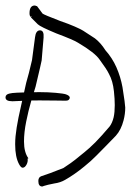

<svg xmlns="http://www.w3.org/2000/svg" viewBox="-25 -650 488 696"><path d="M128 26Q114 26 114 6Q114 -7 124 -11Q150 -19 205 -41Q216 -48 231.5 -59Q247 -70 266 -86Q279 -96 299 -113.5Q319 -131 344 -159L372 -191Q382 -204 387 -225Q389 -234 390 -245Q391 -256 391 -269Q391 -291 388 -319Q384 -357 370 -382Q362 -399 336 -434Q319 -459 258 -495Q243 -505 179 -529Q121 -553 112 -562L87 -587L91 -591L86 -589Q82 -593 82 -602Q82 -630 101 -630Q103 -630 107 -628H109Q113 -623 118 -616Q123 -609 129 -601Q133 -597 193 -574Q225 -563 245.5 -554Q266 -545 276 -539L319 -511Q340 -495 357 -468Q382 -440 397 -406Q412 -372 419 -334Q424 -303 426.5 -284Q429 -265 429 -260Q429 -237 423 -214Q414 -179 395 -158L361 -123Q344 -106 324.5 -86Q305 -66 280 -46Q246 -18 211 2Q194 12 172 15Q146 20 134 24Q130 26 128 26ZM57 -42Q51 -42 44 -55Q30 -81 30 -126V-129Q30 -154 35.5 -188Q41 -222 51 -265L70 -350Q79 -380 91 -432L102 -515Q105 -540 120 -540Q135 -540 133 -514L126 -431Q126 -430 120.5 -406Q115 -382 104 -336Q98 -318 88 -283.5Q78 -249 70 -209.5Q62 -170 62 -137Q62 -98 78 -76L75 -75Q77 -64 71 -53Q65 -42 57 -42ZM19 -283Q-5 -283 -5 -297Q-5 -308 10 -311Q17 -313 36.5 -314Q56 -315 78.5 -315.5Q101 -316 118 -316Q149 -316 177 -313.5Q205 -311 214 -308Q228 -303 228 -296Q228 -292 224.5 -288.5Q221 -285 214 -285Q198 -285 176.5 -285.5Q155 -286 118 -286Q81 -286 58 -284.5Q35 -283 22 -283Z"/></svg>

Font: Square Peg
Style: Regular
Weight: 400
Designer: Robert E. Leuschke
Foundry: Robert E. Leuschke
Version: Version 1.010; ttfautohint (v1.8.4.7-5d5b)